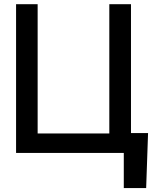

<svg xmlns="http://www.w3.org/2000/svg" viewBox="-20 -748 759 939"><path d="M58.6 0V-727.5H164.1V-95.2H514.6V-727.5H620.6V-97.2H704.1L694.8 171.9H585.4V0Z"/></svg>

Font: Inter Tight Medium
Style: Regular
Weight: 500
Designer: Rasmus Andersson
Foundry: rsms
Version: Version 3.004; ttfautohint (v1.8.4.7-5d5b)